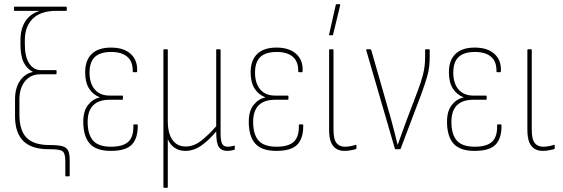

<svg xmlns="http://www.w3.org/2000/svg" viewBox="-20 -715 2700 920"><path d="M296 130Q293 130 293 126V57Q293 20 280 10Q267 0 222 0H214Q131 0 91.5 -39.5Q52 -79 52 -158V-239Q52 -293 75.5 -327.5Q99 -362 137 -370V-371Q109 -385 93.5 -416Q78 -447 78 -502V-522Q78 -577 101.5 -613Q125 -649 168 -662V-663Q154 -663 141 -663Q128 -663 113 -663H50Q47 -663 47 -666V-679Q47 -683 50 -683H296Q300 -683 300 -679V-666Q300 -663 296 -663H249Q175 -663 137 -625.5Q99 -588 99 -522V-502Q99 -443 120 -411Q141 -379 176 -379H247Q249 -379 250 -378.5Q251 -378 251 -375V-363Q251 -361 250 -360Q249 -359 247 -359H173Q127 -359 100 -326Q73 -293 73 -238V-166Q73 -90 107.5 -55Q142 -20 218 -20Q258 -20 278.5 -14.5Q299 -9 306.5 6.5Q314 22 314 52V126Q314 130 310 130Z M511 8Q441 8 410 -27Q379 -62 379 -132Q379 -183 402 -212Q425 -241 458 -248V-249Q426 -261 407 -290.5Q388 -320 388 -369Q388 -426 419.5 -456.5Q451 -487 512 -487Q573 -487 606.5 -456.5Q640 -426 637 -373Q637 -369 634 -369H620Q616 -369 616 -372Q617 -420 590 -443Q563 -466 513 -466Q460 -466 434.5 -442Q409 -418 409 -367Q409 -316 434 -286.5Q459 -257 505 -257H566Q569 -257 569 -254V-241Q569 -237 566 -237H505Q453 -237 426.5 -210.5Q400 -184 400 -131Q400 -71 426 -41.5Q452 -12 512 -12Q570 -12 595.5 -36.5Q621 -61 619 -116Q619 -119 623 -119H637Q640 -119 640 -115Q641 -53 612 -22.5Q583 8 511 8Z M767 185Q763 185 763 181V-475Q763 -479 767 -479H781Q784 -479 784 -475V-134Q784 -76 806.5 -44.5Q829 -13 869 -13Q909 -13 944.5 -41Q980 -69 1016 -110V-475Q1016 -479 1019 -479H1033Q1037 -479 1037 -475V-74Q1037 -42 1044 -27Q1051 -12 1071 -12Q1079 -12 1086.5 -13.5Q1094 -15 1102 -17Q1105 -19 1105 -15V-1Q1105 2 1103 3Q1096 5 1086.5 6.5Q1077 8 1069 8Q1042 8 1029 -10Q1016 -28 1016 -83V-85Q980 -42 944 -17Q908 8 868 8Q838 8 816.5 -7Q795 -22 784 -48V181Q784 185 781 185Z M1304 8Q1234 8 1203 -27Q1172 -62 1172 -132Q1172 -183 1195 -212Q1218 -241 1251 -248V-249Q1219 -261 1200 -290.5Q1181 -320 1181 -369Q1181 -426 1212.5 -456.5Q1244 -487 1305 -487Q1366 -487 1399.5 -456.5Q1433 -426 1430 -373Q1430 -369 1427 -369H1413Q1409 -369 1409 -372Q1410 -420 1383 -443Q1356 -466 1306 -466Q1253 -466 1227.5 -442Q1202 -418 1202 -367Q1202 -316 1227 -286.5Q1252 -257 1298 -257H1359Q1362 -257 1362 -254V-241Q1362 -237 1359 -237H1298Q1246 -237 1219.5 -210.5Q1193 -184 1193 -131Q1193 -71 1219 -41.5Q1245 -12 1305 -12Q1363 -12 1388.5 -36.5Q1414 -61 1412 -116Q1412 -119 1416 -119H1430Q1433 -119 1433 -115Q1434 -53 1405 -22.5Q1376 8 1304 8Z M1630 8Q1607 8 1590.5 -2.5Q1574 -13 1565.5 -35Q1557 -57 1557 -93V-475Q1557 -479 1561 -479H1575Q1578 -479 1578 -475V-94Q1578 -47 1592.5 -29.5Q1607 -12 1632 -12Q1646 -12 1659.5 -14.5Q1673 -17 1684 -21Q1688 -22 1688 -18V-4Q1688 -1 1684 0Q1676 2 1661.5 5Q1647 8 1630 8ZM1559 -546Q1556 -546 1557 -550L1589 -692Q1590 -694 1591 -694.5Q1592 -695 1593 -695H1607Q1611 -695 1610 -690L1576 -549Q1575 -546 1572 -546Z M1875 0Q1873 0 1872 -3L1735 -474Q1734 -479 1739 -479H1754Q1758 -479 1759 -475L1854 -143Q1862 -112 1870 -82.5Q1878 -53 1885 -22H1886Q1897 -54 1908.5 -84.5Q1920 -115 1931 -146L1981 -278Q1997 -319 2007 -358Q2017 -397 2017 -442V-476Q2017 -479 2021 -479H2036Q2039 -479 2039 -475V-441Q2039 -391 2027.5 -351Q2016 -311 2001 -270L1900 -3Q1899 0 1896 0Z M2254 8Q2184 8 2153 -27Q2122 -62 2122 -132Q2122 -183 2145 -212Q2168 -241 2201 -248V-249Q2169 -261 2150 -290.5Q2131 -320 2131 -369Q2131 -426 2162.5 -456.5Q2194 -487 2255 -487Q2316 -487 2349.5 -456.5Q2383 -426 2380 -373Q2380 -369 2377 -369H2363Q2359 -369 2359 -372Q2360 -420 2333 -443Q2306 -466 2256 -466Q2203 -466 2177.5 -442Q2152 -418 2152 -367Q2152 -316 2177 -286.5Q2202 -257 2248 -257H2309Q2312 -257 2312 -254V-241Q2312 -237 2309 -237H2248Q2196 -237 2169.5 -210.5Q2143 -184 2143 -131Q2143 -71 2169 -41.5Q2195 -12 2255 -12Q2313 -12 2338.5 -36.5Q2364 -61 2362 -116Q2362 -119 2366 -119H2380Q2383 -119 2383 -115Q2384 -53 2355 -22.5Q2326 8 2254 8Z M2580 8Q2557 8 2540.5 -2.5Q2524 -13 2515.5 -35Q2507 -57 2507 -93V-475Q2507 -479 2511 -479H2525Q2528 -479 2528 -475V-94Q2528 -47 2542.5 -29.5Q2557 -12 2582 -12Q2596 -12 2609.5 -14.5Q2623 -17 2634 -21Q2638 -22 2638 -18V-4Q2638 -1 2634 0Q2626 2 2611.5 5Q2597 8 2580 8Z"/></svg>

Font: Sofia Sans Condensed Thin
Style: Regular
Weight: 250
Version: Version 4.100